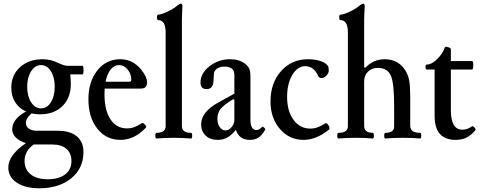

<svg xmlns="http://www.w3.org/2000/svg" viewBox="-20 -745 2602 1038"><path d="M196.8 -127Q174.3 -127 150.9 -131.8Q120.1 -106.4 120.1 -80.1Q120.1 -60.5 136.2 -49.3Q152.3 -38.1 180.2 -38.1H291Q358.9 -38.1 395 -8.3Q431.2 21.5 431.2 77.1Q431.2 165 365 219Q298.8 272.9 192.9 272.9Q116.2 272.9 70.6 242.4Q24.9 211.9 24.9 160.2Q24.9 94.2 120.1 28.8Q85.4 18.1 65.7 -1.5Q45.9 -21 45.9 -45.9Q45.9 -73.7 65.7 -98.9Q85.4 -124 121.1 -142.1Q83.5 -158.7 62.3 -192.1Q41 -225.6 41 -271Q41 -338.9 88.4 -381.8Q135.7 -424.8 210 -424.8Q253.9 -424.8 294.9 -404.8Q327.1 -389.2 345.2 -389.2H425.8Q431.6 -389.2 431.6 -366Q431.6 -342.8 425.8 -342.8H359.9Q362.8 -320.3 362.8 -290Q362.8 -215.8 317.4 -171.4Q272 -127 196.8 -127ZM202.1 -159.2Q234.4 -159.2 255.1 -192.1Q275.9 -225.1 275.9 -275.9Q275.9 -326.7 255.1 -359.9Q234.4 -393.1 202.1 -393.1Q169.4 -393.1 148.2 -359.9Q127 -326.7 127 -275.9Q127 -225.1 148.2 -192.1Q169.4 -159.2 202.1 -159.2ZM237.8 224.1Q297.9 224.1 332 198Q366.2 171.9 366.2 126Q366.2 83 338.9 59.6Q311.5 36.1 261.2 36.1H162.1Q112.8 71.8 112.8 125Q112.8 171.4 146 197.8Q179.2 224.1 237.8 224.1Z M630.9 11.2Q553.7 11.2 505.9 -49.6Q458 -110.4 458 -208Q458 -303.2 506.1 -364Q554.2 -424.8 629.9 -424.8Q698.2 -424.8 742.7 -369.1Q774.9 -330.6 774.9 -298.8Q774.9 -266.1 741.7 -266.1H545.9Q544.9 -256.3 544.9 -234.9Q544.9 -148.4 577.4 -99.6Q609.9 -50.8 667 -50.8Q706.1 -50.8 746.1 -79.1Q752.4 -83.5 762.9 -72Q773.4 -60.5 769 -55.2Q707 11.2 630.9 11.2ZM550.8 -303.2H677.7Q689.9 -303.2 689.9 -313Q689.9 -344.7 670.2 -368.9Q650.4 -393.1 624 -393.1Q597.7 -393.1 578.4 -369.4Q559.1 -345.7 550.8 -303.2Z M826.7 3.9Q819.8 3.9 819.8 -11.5Q819.8 -26.9 826.7 -26.9Q875.5 -26.9 875.5 -63V-568.8Q875.5 -636.2 835.4 -636.2Q828.6 -636.2 828.6 -651.1Q828.6 -666 835.4 -666Q852.1 -666 885.5 -681.9Q918.9 -697.8 938.5 -714.8Q951.7 -725.1 957.5 -725.1Q966.3 -725.1 966.3 -710.9Q963.4 -658.2 963.4 -636.2V-63Q963.4 -26.9 1012.7 -26.9Q1019 -26.9 1019 -11.5Q1019 3.9 1012.7 3.9Q969.7 0 919.4 0Q867.7 0 826.7 3.9Z M1156.2 11.2Q1116.2 11.2 1091.8 -12Q1067.4 -35.2 1067.4 -73.2Q1067.4 -140.6 1164.1 -192.9L1247.1 -238.8V-339.8Q1247.1 -384.8 1194.3 -384.8Q1155.3 -384.8 1140.1 -359.9Q1135.7 -354 1134.3 -312Q1134.3 -263.2 1097.2 -263.2Q1064 -263.2 1064 -298.8Q1064 -348.6 1112.5 -386.7Q1161.1 -424.8 1224.1 -424.8Q1271.5 -424.8 1303.2 -401.9Q1320.8 -388.7 1327.4 -373.5Q1334 -358.4 1334 -330.1V-97.2Q1334 -42 1367.2 -42Q1381.3 -42 1397 -59.1Q1400.4 -62.5 1408.2 -54.9Q1416 -47.4 1413.1 -43Q1396.5 -13.7 1377.7 -1.2Q1358.9 11.2 1331.1 11.2Q1272.5 11.2 1255.4 -43Q1231 -13.7 1208.5 -1.2Q1186 11.2 1156.2 11.2ZM1199.2 -40Q1217.3 -40 1232.2 -57.9Q1247.1 -75.7 1247.1 -97.2V-205.1L1241.2 -209Q1190.9 -178.7 1173.1 -156.7Q1155.3 -134.8 1155.3 -102.1Q1155.3 -75.7 1168 -57.9Q1180.7 -40 1199.2 -40Z M1621.1 11.2Q1543.9 11.2 1493.2 -47.9Q1442.4 -106.9 1442.4 -196.8Q1442.4 -296.4 1499.5 -360.6Q1556.6 -424.8 1645 -424.8Q1685.1 -424.8 1715.1 -414.1Q1745.1 -403.3 1754.4 -386.2Q1757.3 -380.4 1757.3 -362.8Q1757.3 -350.1 1744.9 -336.7Q1732.4 -323.2 1720.2 -323.2Q1704.6 -323.2 1700.2 -334Q1676.8 -387.2 1630.4 -387.2Q1588.4 -387.2 1560.3 -339.8Q1532.2 -292.5 1532.2 -220.2Q1532.2 -144.5 1566.9 -97.2Q1601.6 -49.8 1657.2 -49.8Q1696.8 -49.8 1738.3 -78.1Q1742.7 -81.5 1750 -74.7Q1757.3 -67.9 1760 -59.1Q1762.7 -50.3 1759.3 -44.9Q1690.4 11.2 1621.1 11.2Z M1810.1 3.9Q1803.2 3.9 1803.2 -11.5Q1803.2 -26.9 1810.1 -26.9Q1860.8 -26.9 1860.8 -63V-568.8Q1860.8 -636.2 1820.8 -636.2Q1814 -636.2 1814 -651.1Q1814 -666 1820.8 -666Q1837.4 -666 1870.8 -681.9Q1904.3 -697.8 1923.8 -714.8Q1937 -725.1 1942.9 -725.1Q1951.7 -725.1 1951.7 -710.9Q1948.7 -658.2 1948.7 -636.2V-380.9L1955.1 -378.9Q1999.5 -424.8 2059.1 -424.8Q2134.8 -424.8 2172.9 -361.8Q2187 -338.9 2192.4 -308.3Q2197.8 -277.8 2197.8 -224.1V-64.9Q2197.8 -26.9 2251 -26.9Q2257.3 -26.9 2257.3 -11.5Q2257.3 3.9 2251 3.9Q2217.8 0 2157.7 0Q2098.6 0 2064 3.9Q2057.1 3.9 2057.1 -11.5Q2057.1 -26.9 2064 -26.9Q2110.8 -26.9 2110.8 -61V-172.9Q2110.8 -290.5 2094.7 -332Q2076.7 -377.9 2022.9 -377.9Q1990.2 -377.9 1969.5 -357.7Q1948.7 -337.4 1948.7 -305.2V-64.9Q1948.7 -26.9 1995.1 -26.9Q2001 -26.9 2001.2 -11.5Q2001.5 3.9 1995.1 3.9Q1960.4 0 1902.8 0Q1843.3 0 1810.1 3.9Z M2443.4 11.2Q2329.6 11.2 2329.6 -118.2V-369.1H2287.6Q2280.3 -369.1 2280.3 -382.6Q2280.3 -396 2287.6 -396Q2313.5 -396 2343 -425Q2372.6 -454.1 2384.3 -487.8Q2387.7 -495.6 2402.3 -490.2Q2417.5 -485.4 2417.5 -479V-415H2532.2Q2538.6 -415 2538.6 -392.1Q2538.6 -369.1 2532.2 -369.1H2417.5V-149.9Q2417.5 -43.9 2479.5 -43.9Q2507.8 -43.9 2531.2 -62Q2536.1 -65.4 2545.2 -55.4Q2554.2 -45.4 2550.3 -41Q2526.4 -12.7 2501.2 -0.7Q2476.1 11.2 2443.4 11.2Z"/></svg>

Font: Junicode SmCond Medium
Style: Regular
Weight: 500
Width: 4
Designer: Peter S. Baker
Version: Version 2.206